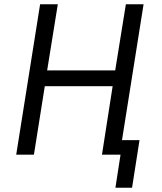

<svg xmlns="http://www.w3.org/2000/svg" viewBox="-20 -725 761 900"><path d="M521 155 545 0H461L471 -68H634L599 155ZM56 0 168 -705H251L201 -395H520L570 -705H653L541 0H458L508 -321H190L139 0Z"/></svg>

Font: Nunito Sans 7pt Condensed
Style: Italic
Weight: 400
Width: 3
Italic angle: -9°
Designer: Vernon Adams
Foundry: Vernon Adams
Version: Version 3.101;gftools[0.9.27]